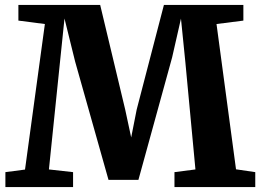

<svg xmlns="http://www.w3.org/2000/svg" viewBox="-20 -763 1062 783"><path d="M82 -71.5 163 -665 55 -679V-743H388.5L490.5 -316.5L515 -202.5L537.5 -316.5L648.5 -743H972.5V-679L863 -665L942.5 -72.5L1021 -61V0H691.5V-61L777 -72L736 -508.5L718 -687L682 -529L544.5 -29.5H422.5L286.5 -511.5L243 -687.5L224.5 -508.5L179.5 -72L278 -61V0H2V-61Z"/></svg>

Font: Merriweather 24pt ExtraBold
Style: Regular
Weight: 800
Version: Version 2.100